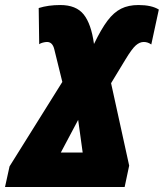

<svg xmlns="http://www.w3.org/2000/svg" viewBox="-54 -744 652 764"><path d="M-16 -82 194 -418 162 -548Q155 -577 133 -577Q126 -577 116.5 -574.5Q107 -572 102 -568L100 -712Q138 -724 186 -724Q249 -724 279 -686.5Q309 -649 320 -569Q349 -629 374 -662Q399 -695 428 -709.5Q457 -724 497 -724Q549 -724 578 -706L548 -567Q534 -577 518 -577Q502 -577 486.5 -563.5Q471 -550 445 -507L388 -413L460 -85L442 0H-34ZM275 -137 257 -267 188 -137Z"/></svg>

Font: Noto Sans UI CondBlack
Style: Italic
Weight: 900
Width: 3
Italic angle: -12°
Designer: Monotype Design Team
Foundry: Monotype Imaging Inc.
Version: Version 1.001